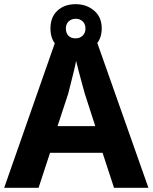

<svg xmlns="http://www.w3.org/2000/svg" viewBox="-20 -901 732 921"><path d="M527 0 472 -168H220L165 0H0L251 -717H439L692 0ZM387 -451Q383 -466 374.5 -496Q366 -526 358 -557.5Q350 -589 345 -609Q341 -586 333.5 -556.5Q326 -527 319 -498.5Q312 -470 307 -451L256 -296H437ZM343 -648Q289 -648 255.5 -679Q222 -710 222 -764Q222 -819 255.5 -850Q289 -881 343 -881Q395 -881 431.5 -850Q468 -819 468 -765Q468 -710 432 -679Q396 -648 343 -648ZM343 -717Q363 -717 376.5 -730Q390 -743 390 -764Q390 -786 376.5 -798.5Q363 -811 343 -811Q323 -811 309.5 -798.5Q296 -786 296 -764Q296 -743 308 -730Q320 -717 343 -717Z"/></svg>

Font: Noto Sans Thai Looped
Style: Bold
Weight: 700
Designer: Sasikarn Vongin, Ben Mitchell
Foundry: The Fontpad Ltd
Version: Version 1.001; ttfautohint (v1.8.4.7-5d5b)